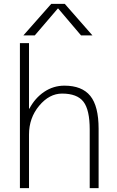

<svg xmlns="http://www.w3.org/2000/svg" viewBox="-20 -973 603 993"><path d="M160 -790H101L245 -953H315L458 -790H399L281 -929H279ZM130 -750V-411H132Q161 -466 208.5 -498Q256 -530 313 -530Q404 -530 447 -477Q490 -424 490 -307V0H444V-303Q444 -405 411.5 -447Q379 -489 301 -489Q235 -489 182.5 -426Q130 -363 130 -277V0H83V-750Z"/></svg>

Font: M PLUS 1p Light
Style: Regular
Weight: 300
Version: Version 1.061